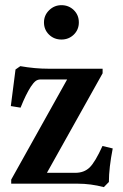

<svg xmlns="http://www.w3.org/2000/svg" viewBox="-20 -728 489 761"><path d="M223.6 -571.3Q194.3 -571.3 174.3 -590.8Q154.3 -610.4 154.3 -639.2Q154.3 -667.5 174.8 -687.5Q195.3 -707.5 223.6 -707.5Q252.4 -707.5 272.5 -688Q292.5 -668.5 292.5 -639.2Q292.5 -610.4 272.5 -590.8Q252.4 -571.3 223.6 -571.3ZM391.6 13.7Q339.8 0 287.6 0H24.4V-16.1L246.1 -413.1H141.1Q129.4 -413.1 121.1 -406.7Q112.8 -400.4 102.1 -384.3Q82.5 -354 61.5 -301.3L22.9 -307.6L41.5 -452.6L60.5 -465.8Q118.2 -455.6 173.3 -455.6H386.7V-437.5L166 -43H278.3Q313 -43 335 -64Q356.9 -85 386.2 -149.4L426.8 -139.6Q411.6 -62.5 411.6 -6.8Z"/></svg>

Font: Elstob 6pt SemiBold
Style: Regular
Weight: 600
Designer: Peter S. Baker
Version: Version 1.015